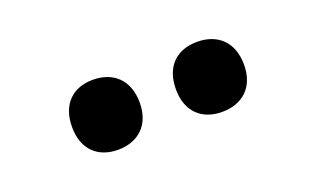

<svg xmlns="http://www.w3.org/2000/svg" viewBox="-34 -879 631 384"><g transform="rotate(-20 281.5 -687.5)"><path d="M392 -613C435 -613 465 -639 465 -687C465 -736 435 -762 392 -762C350 -762 320 -737 320 -687C320 -639 349 -613 392 -613ZM170 -613C213 -613 243 -639 243 -687C243 -736 213 -762 170 -762C129 -762 99 -737 99 -687C99 -638 129 -613 170 -613Z"/></g></svg>

Font: Noto Sans Mono SemiCondensed ExtraBold
Style: Regular
Weight: 800
Width: 4
Designer: Monotype Design Team
Foundry: Monotype Imaging Inc.
Version: Version 2.014